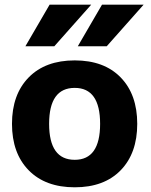

<svg xmlns="http://www.w3.org/2000/svg" viewBox="-20 -787 642 817"><path d="M414 -767H591L434 -590H311ZM191 -767H368L211 -590H88ZM102 -457.5Q173 -530 298 -530Q423 -530 493.5 -457.5Q564 -385 564 -260Q564 -135 493.5 -62.5Q423 10 298 10Q173 10 102 -62.5Q31 -135 31 -260Q31 -385 102 -457.5ZM298 -107Q406 -107 406 -260Q406 -413 298 -413Q189 -413 189 -260Q189 -107 298 -107Z"/></svg>

Font: M PLUS 1p ExtraBold
Style: Regular
Weight: 800
Version: Version 1.062